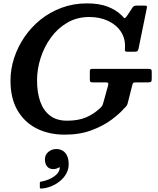

<svg xmlns="http://www.w3.org/2000/svg" viewBox="-20 -783 934 1135"><path d="M245.5 159Q245.5 184.5 258 200.5Q270.5 216.5 295 216.5Q304.5 216.5 311.5 214.5Q318.5 212.5 324 209Q329 206.5 332.2 206.2Q335.5 206 333 212.5Q330.5 233.5 312.2 250Q294 266.5 270 276.8Q246 287 226 290Q221 290.5 218.2 291.5Q215.5 292.5 215.5 298.5V323.5Q215.5 330 218 331Q220.5 332 226.5 331.5Q255 329.5 283 318Q311 306.5 334.5 287.5Q358 268.5 372 243Q386 217.5 386 188Q386 156.5 376 136.5Q366 116.5 349.5 107.2Q333 98 313.5 98Q285.5 98 265.5 115.2Q245.5 132.5 245.5 159ZM527 -376Q518 -376 514.5 -373.2Q511 -370.5 511 -360.5V-314Q511 -302 514.8 -299Q518.5 -296 530.5 -296H604Q615.5 -296 618.5 -293.2Q621.5 -290.5 619.5 -279.5L591.5 -178.5Q588 -164 583.5 -157.2Q579 -150.5 570 -142Q530.5 -106 485.5 -87.8Q440.5 -69.5 376 -69.5Q316 -69.5 276.8 -98.8Q237.5 -128 218.2 -181.5Q199 -235 199 -308Q199 -373.5 220 -439.8Q241 -506 281 -561Q321 -616 378.2 -649.2Q435.5 -682.5 508 -682.5Q570.5 -682.5 619.8 -659.2Q669 -636 696 -593.8Q723 -551.5 718.5 -495Q717.5 -484 720.2 -480.5Q723 -477 736 -477H772.5Q788 -477 792.5 -481.2Q797 -485.5 799.5 -498L847.5 -733Q850 -744.5 847.5 -747.2Q845 -750 832 -750H790.5Q778.5 -750 773.2 -747.5Q768 -745 763 -738L731.5 -690Q723 -678.5 719.2 -676.5Q715.5 -674.5 711.2 -679.5Q707 -684.5 697.5 -693.5Q666 -724.5 616.2 -743.8Q566.5 -763 494 -763Q414 -763 344.5 -737.2Q275 -711.5 219.5 -666.8Q164 -622 124.2 -563.5Q84.5 -505 63.2 -439.2Q42 -373.5 42 -306.5Q42 -201.5 83.5 -130.5Q125 -59.5 197.2 -23.2Q269.5 13 363 13Q452 13 521.2 -13Q590.5 -39 639 -75.2Q687.5 -111.5 714.5 -143Q723.5 -151 728.2 -157.5Q733 -164 736 -177L761 -276Q763.5 -286.5 766.2 -291.2Q769 -296 783 -296H854Q869 -296 873 -299.8Q877 -303.5 877 -318V-359Q877 -370.5 872.2 -373.2Q867.5 -376 857 -376Z"/></svg>

Font: Besley SemiBold
Style: Italic
Weight: 600
Italic angle: -13°
Designer: Owen Earl
Foundry: indestructible type*
Version: Version 2.001